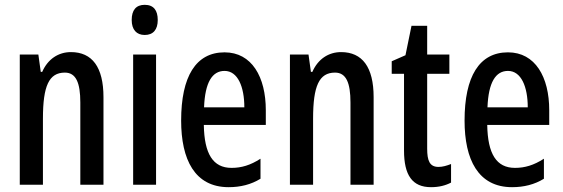

<svg xmlns="http://www.w3.org/2000/svg" viewBox="-20 -766 2335 796"><path d="M274 -550C222 -550 178 -521 155 -468H149L139 -540H62V0H158V-274C158 -410 183 -465 249 -465C295 -465 313 -423 313 -341V0H409V-363C409 -488 362 -550 274 -550Z M580 -746C544 -746 526 -724 526 -683C526 -643 546 -621 580 -621C615 -621 634 -643 634 -683C634 -723 617 -746 580 -746ZM627 -540H532V0H627Z M911 -549C792 -549 731 -449 731 -266C731 -105 787 10 928 10C977 10 1021 -1 1060 -25V-108C1018 -81 981 -70 940 -70C863 -70 827 -128 825 -248H1082V-309C1082 -447 1024 -549 911 -549ZM911 -472C966 -472 993 -406 993 -321H826C830 -425 860 -472 911 -472Z M1394 -550C1342 -550 1298 -521 1275 -468H1269L1259 -540H1182V0H1278V-274C1278 -410 1303 -465 1369 -465C1415 -465 1433 -423 1433 -341V0H1529V-363C1529 -488 1482 -550 1394 -550Z M1798 -74C1761 -74 1751 -100 1751 -150V-460H1843V-540H1751V-659H1686L1661 -537L1604 -512V-460H1655V-142C1655 -40 1689 10 1767 10C1800 10 1827 3 1850 -9V-86C1832 -79 1815 -74 1798 -74Z M2086 -549C1967 -549 1906 -449 1906 -266C1906 -105 1962 10 2103 10C2152 10 2196 -1 2235 -25V-108C2193 -81 2156 -70 2115 -70C2038 -70 2002 -128 2000 -248H2257V-309C2257 -447 2199 -549 2086 -549ZM2086 -472C2141 -472 2168 -406 2168 -321H2001C2005 -425 2035 -472 2086 -472Z"/></svg>

Font: Noto Sans Armenian ExtraCondensed Medium
Style: Regular
Weight: 500
Width: 2
Designer: Monotype Design Team
Foundry: Monotype Imaging Inc.
Version: Version 2.008